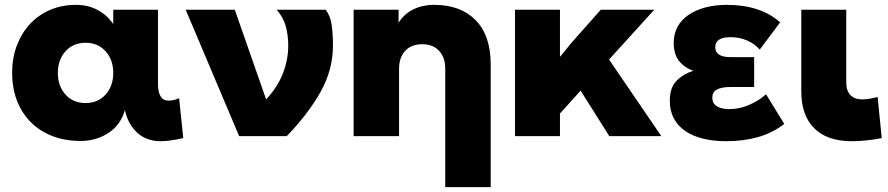

<svg xmlns="http://www.w3.org/2000/svg" viewBox="-20 -510 3653 790"><path d="M30 -210Q30 -273 50 -324.5Q70 -376 105 -413Q140 -450 188 -470Q236 -490 292 -490Q342 -490 381.5 -469Q421 -448 446 -411V-470H630V-166Q630 -96 673 -96Q685 -96 695.5 -98.5Q706 -101 717 -106L734 58Q714 63 687.5 67Q661 71 642 71Q582 71 544 35.5Q506 0 494 -57Q476 5 425.5 37.5Q375 70 312 70Q248 70 196 50Q144 30 107 -7Q70 -44 50 -95.5Q30 -147 30 -210ZM218 -210Q218 -156 249.5 -121Q281 -86 332 -86Q383 -86 414.5 -121Q446 -156 446 -210Q446 -264 414.5 -299Q383 -334 332 -334Q281 -334 249.5 -299Q218 -264 218 -210Z M744 -470H946L1075 -101Q1122 -151 1144 -208Q1166 -265 1166 -322Q1166 -364 1156 -401.5Q1146 -439 1118 -470H1320Q1340 -444 1345 -406Q1350 -368 1350 -322Q1350 -223 1299 -132Q1248 -41 1160 50H964Z M1812 260V-228Q1812 -273 1787 -300.5Q1762 -328 1717 -328Q1672 -328 1647 -300.5Q1622 -273 1622 -228V50H1435V-470H1620V-416Q1640 -450 1678 -470Q1716 -490 1767 -490Q1875 -490 1937 -427Q1999 -364 1999 -245V260Z M2284 -276 2334 -337 2452 -470H2672L2486 -265L2701 50H2487L2369 -137L2284 -43V50H2099V-470H2284Z M3207 0Q3157 38 3097.5 54.5Q3038 71 2969 71Q2916 71 2873 60.5Q2830 50 2799.5 29Q2769 8 2752.5 -23Q2736 -54 2736 -95Q2736 -150 2764 -178Q2792 -206 2833 -219Q2798 -230 2775 -258Q2752 -286 2752 -334Q2752 -370 2767.5 -399Q2783 -428 2812 -448Q2841 -468 2881 -479Q2921 -490 2971 -490Q3109 -490 3190 -418L3106 -306Q3086 -329 3055 -343Q3024 -357 2986 -357Q2923 -357 2923 -316Q2923 -275 2985 -275H3083V-152H2985Q2950 -152 2930.5 -142Q2911 -132 2911 -108Q2911 -84 2930 -72.5Q2949 -61 2981 -61Q3022 -61 3062.5 -78.5Q3103 -96 3132 -122Z M3277 -470H3462V-171Q3462 -136 3479.5 -118.5Q3497 -101 3527 -101Q3543 -101 3559.5 -104Q3576 -107 3591 -111L3608 58Q3581 64 3547.5 67.5Q3514 71 3484 71Q3384 71 3330.5 18Q3277 -35 3277 -134Z"/></svg>

Font: OA Gothic ExtraBold
Style: Regular
Weight: 800
Designer: Choi Chi-young, Lee Jaesang, Lee Juhyun, Han Dohee
Foundry: DDUNGSANG CORP.
Version: Version 1.000;Build 20210203